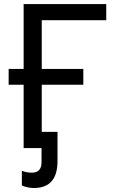

<svg xmlns="http://www.w3.org/2000/svg" viewBox="-20 -734 570 952"><path d="M506.8 -713.9V-633.8H187V-392.1H393.1V-314H187V0H97.2V-314H22.9V-392.1H97.2V-713.9ZM147.9 198.2Q119.1 198.2 88.4 186V112.8Q110.8 122.1 138.2 122.1Q186 122.1 186 69.8V-80.1H265.1V64.9Q265.1 198.2 147.9 198.2Z"/></svg>

Font: Noto Sans Southeast Asian
Style: Regular
Weight: 400
Designer: Monotype Design Team
Foundry: Monotype Imaging Inc.
Version: Version 1.06 uh; ttfautohint (v1.4.1)